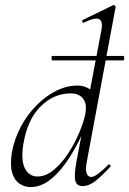

<svg xmlns="http://www.w3.org/2000/svg" viewBox="-20 -746 524 779"><path d="M193 -501Q189 -501 189 -510Q189 -519 193 -519H480Q484 -519 484 -510Q484 -501 480 -501ZM104 13Q80 13 59.5 -0.5Q39 -14 29.5 -44.5Q20 -75 28 -126Q38 -182 64 -231Q90 -280 127.5 -318Q165 -356 208 -377.5Q251 -399 295 -399Q322 -399 345.5 -383.5Q369 -368 373 -332L333 -246Q302 -171 265.5 -112.5Q229 -54 188.5 -20.5Q148 13 104 13ZM132 -30Q166 -30 198.5 -57Q231 -84 257.5 -125Q284 -166 302 -209Q320 -252 326 -283Q334 -324 317 -346Q300 -368 264 -367Q197 -366 144.5 -314Q92 -262 75 -163Q64 -96 81 -63Q98 -30 132 -30ZM315 9Q291 9 285.5 -12.5Q280 -34 290 -89L392 -627Q398 -659 382.5 -668Q367 -677 320 -654Q316 -652 314 -658Q312 -664 316 -665L439 -725Q442 -727 446 -723Q450 -719 449 -717L332 -89Q326 -58 331.5 -43Q337 -28 350 -28Q361 -28 379 -41.5Q397 -55 419 -77Q422 -81 426.5 -77Q431 -73 427 -69Q393 -32 367 -11.5Q341 9 315 9Z"/></svg>

Font: Cormorant Light Light
Style: Italic
Weight: 300
Italic angle: -10°
Version: Version 4.000